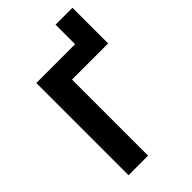

<svg xmlns="http://www.w3.org/2000/svg" viewBox="-255 -958 1051 1051"><g transform="rotate(-45 270.5 -432.5)"><path d="M241.2 0H89.8V-713.9H390.1V-865.2H521V-588.9H241.2Z"/></g></svg>

Font: Droid Sans
Style: Bold
Weight: 700
Foundry: Ascender Corporation
Version: Version 1.00 build 112